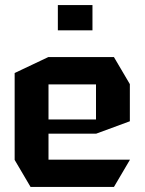

<svg xmlns="http://www.w3.org/2000/svg" viewBox="-20 -740 574 760"><path d="M101 0 38 -107V-108H494V-107L431 0ZM38 -108V-451L171 -514H172V-108ZM172 -211V-267H360V-211ZM172 -406V-514H431L494 -407V-406ZM360 -211V-406H494V-260L361 -211ZM209 -620V-720H346V-620Z"/></svg>

Font: Foldit SemiBold
Style: Regular
Weight: 600
Version: Version 1.003